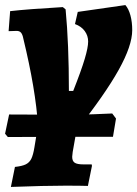

<svg xmlns="http://www.w3.org/2000/svg" viewBox="-36 -504 542 758"><path d="M326 145 327 151 311 230Q283 229 223 229Q140 229 7 234L23 155Q51 152 65.5 145Q80 138 87.5 123Q95 108 100 77L114 -8Q105 -150 56 -352Q53 -368 47 -375Q41 -382 30 -382L-2 -381L4 -460Q74 -468 212 -476L223 -467Q236 -331 236 -145H253Q285 -226 298.5 -271.5Q312 -317 312 -340Q312 -363 298.5 -381.5Q285 -400 260 -409L271 -457L459 -484Q472 -469 479 -443Q486 -417 486 -385Q486 -324 432.5 -228Q379 -132 266 11L251 96Q249 110 249 115Q249 132 259 138.5Q269 145 293 145ZM-16 24 0 -52 241 -51Q280 -51 335 -53Q390 -55 407 -56L422 -36L410 36H204L-5 37Z"/></svg>

Font: Alegreya Black
Style: Italic
Weight: 900
Italic angle: -7°
Designer: Juan Pablo del Peral
Foundry: Huerta Tipografica
Version: Version 2.007; ttfautohint (v1.6)